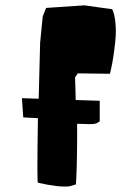

<svg xmlns="http://www.w3.org/2000/svg" viewBox="-20 -711 506 722"><path d="M67.4 -269.5 62.5 -341.8 125.5 -339.8 130.9 -550.3 140.6 -648.9 153.3 -681.2 297.4 -690.9 401.9 -676.3Q411.6 -655.8 414.3 -623Q417 -590.3 413.8 -558.6Q410.6 -526.9 406.2 -498Q401.9 -469.2 397.5 -451.2L393.6 -433.6L272.5 -435.1L262.2 -419.9Q262.7 -412.6 263.7 -375Q264.6 -337.4 264.6 -335L355 -332V-254.9Q342.3 -245.1 332.5 -245.1Q326.7 -243.2 270 -245.6Q270.5 -189.5 269.5 -132.3Q268.6 -75.2 267.1 -46.4L265.6 -17.6L241.2 -10.3Q200.7 -5.9 122.6 -23.9Q118.7 -24.4 122.6 -266.6Z"/></svg>

Font: Noot
Style: Regular
Weight: 400
Designer: Amos Jerbi
Foundry: Amos Jerbi
Version: Version 1.000;PS 001.001;hotconv 1.0.56